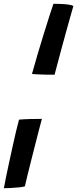

<svg xmlns="http://www.w3.org/2000/svg" viewBox="-90 -771 408 1015"><path d="M79 -380Q92 -427.5 108.2 -482.2Q124.5 -537 140.8 -589.8Q157 -642.5 170.8 -685.2Q184.5 -728 192.5 -751Q208 -751 229.5 -750.2Q251 -749.5 270 -747Q289 -744.5 298 -739.5Q291.5 -717 281 -679.8Q270.5 -642.5 258.2 -598.2Q246 -554 234.2 -510.2Q222.5 -466.5 213 -430.8Q203.5 -395 198.5 -376Q173.5 -376 148 -376.5Q122.5 -377 103.5 -378.2Q84.5 -379.5 79 -380ZM10.5 -138.5Q37.5 -141 71.5 -141.8Q105.5 -142.5 131.5 -142.5Q127.5 -128.5 118.5 -93.8Q109.5 -59 98 -14Q86.5 31 75 76.5Q63.5 122 54.5 159Q45.5 196 41.5 214Q31.5 217.5 10.8 219.5Q-10 221.5 -32.5 222.8Q-55 224 -69.5 224Q-66 204 -58.8 168.5Q-51.5 133 -42.2 89.8Q-33 46.5 -23.2 2.8Q-13.5 -41 -4.8 -78.2Q4 -115.5 10.5 -138.5Z"/></svg>

Font: Grandstander SemiBold
Style: Italic
Weight: 600
Italic angle: -15°
Designer: Tyler Finck
Foundry: Etcetera Type Co
Version: Version 1.200; ttfautohint (v1.8.3)